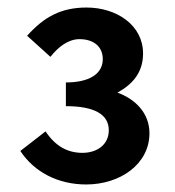

<svg xmlns="http://www.w3.org/2000/svg" viewBox="-20 -908 464 510"><path d="M209 -418C299 -418 377 -472 377 -554C377 -608 339 -645 292 -662C334 -685 360 -717 360 -766C360 -841 290 -888 210 -888C142 -888 97 -863 52 -813L114 -757C135 -784 162 -804 191 -804C229 -804 253 -784 253 -751C253 -711 216 -689 155 -689V-626C231 -626 269 -604 269 -562C269 -524 238 -502 199 -502C159 -502 127 -520 101 -559L34 -507C71 -451 134 -418 209 -418Z"/></svg>

Font: Source Han Sans JP
Style: Bold
Weight: 700
Designer: Ryoko NISHIZUKA 西塚涼子 (kana, bopomofo & ideographs); Paul D. Hunt (Latin, Greek & Cyrillic); Sandoll Communications 산돌커뮤니
Foundry: Adobe
Version: Version 2.002;hotconv 1.0.116;makeotfexe 2.5.65601